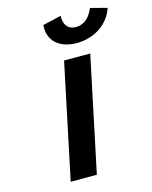

<svg xmlns="http://www.w3.org/2000/svg" viewBox="-158 -1232 1056 1333"><g transform="rotate(-15 370.0 -565.5)"><path d="M620.8 -1131C620.8 -1131 588.2 -1028 494.2 -1028C400.2 -1028 410.8 -1131 410.8 -1131L278.3 -1100C267.8 -993 342.2 -919 471.2 -919C600.2 -919 705.8 -993 740.3 -1100ZM541.5 -825H353.5L180 0H368Z"/></g></svg>

Font: Hussar
Style: BdOblTwo
Weight: 700
Foundry: Cannot Into Space Fonts
Version: Version 2.00